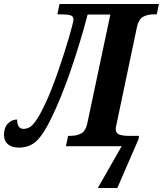

<svg xmlns="http://www.w3.org/2000/svg" viewBox="-62 -734 818 964"><path d="M549 0H269L280 -52H292Q325 -52 346.5 -64.5Q368 -77 376 -113L492 -661H378Q342 -523 293 -380.5Q244 -238 192 -133Q154 -56 119.5 -24.5Q85 7 33 7Q-3 7 -22.5 -10Q-42 -27 -42 -56Q-42 -94 -22 -114Q-2 -134 24 -134Q24 -87 56 -87Q74 -87 89 -96.5Q104 -106 123.5 -135.5Q143 -165 169 -221Q197 -282 229 -374Q261 -466 284 -545Q307 -624 307 -637Q307 -653 290.5 -657.5Q274 -662 242 -662H226L237 -714H736L725 -662H713Q678 -662 656 -649.5Q634 -637 626 -600L524 -115Q519 -93 519 -86Q519 -66 535.5 -59Q552 -52 584 -52H636L633 -34L527 210H429Z"/></svg>

Font: Noto Serif Narrow
Style: Bold Italic
Weight: 700
Width: 4
Italic angle: -12°
Designer: Monotype Design Team
Foundry: Monotype Imaging Inc.
Version: Version 1.001